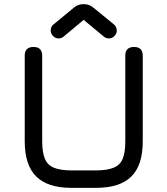

<svg xmlns="http://www.w3.org/2000/svg" viewBox="-20 -904 806 924"><path d="M443 0C443 0 443 0 443 0C519.5 0 576 -18.5 612.5 -55C649 -91.5 667 -147.5 667 -224C667 -224 667 -636 667 -636C667 -636 667 -636 667 -636C667 -650 663.5 -660.5 656.5 -667.5C649.5 -674.5 639 -678 625 -678C625 -678 625 -678 625 -678C611 -678 600.5 -674.5 593.5 -667.5C586.5 -660.5 583 -650 583 -636C583 -636 583 -224 583 -224C583 -224 583 -224 583 -224C583 -188.5 579 -160.5 570.5 -140C562 -119.5 547.5 -105.5 527 -97C506.5 -88.5 478.5 -84 443 -84C443 -84 323 -84 323 -84C323 -84 323 -84 323 -84C287.5 -84 259.5 -88.5 239 -97C218.5 -105.5 204.5 -119.5 196 -140C187.5 -160.5 183 -188.5 183 -224C183 -224 183 -636 183 -636C183 -636 183 -636 183 -636C183 -650 179.5 -660.5 172.5 -667.5C165.5 -674.5 155 -678 141 -678C141 -678 141 -678 141 -678C127 -678 116.5 -674.5 109.5 -667.5C102.5 -660.5 99 -650 99 -636C99 -636 99 -224 99 -224C99 -224 99 -224 99 -224C99 -147.5 117.5 -91.5 154 -55C190.5 -18.5 246.5 0 323 0C323 0 443 0 443 0ZM262 -719C272.5 -719 282 -723 290 -731C290 -731 382 -808 382 -808C382 -808 383 -808 383 -808C383 -808 476 -731 476 -731C476 -731 476 -731 476 -731C484 -723 493.5 -719 504 -719C504 -719 504 -719 504 -719C514 -719 523 -723 530.5 -730.5C538 -738 542 -746.5 542 -757C542 -757 542 -757 542 -757C542 -770.5 536 -781.5 524 -790C524 -790 431 -866 431 -866C431 -866 431 -866 431 -866C417 -878 401.5 -884 384 -884C384 -884 381 -884 381 -884C381 -884 381 -884 381 -884C363.5 -884 348 -878 334 -866C334 -866 242 -790 242 -790C242 -790 242 -790 242 -790C230 -782.5 224 -771.5 224 -757C224 -757 224 -757 224 -757C224 -746.5 228 -738 235.5 -730.5C243 -723 251.5 -719 262 -719C262 -719 262 -719 262 -719Z"/></svg>

Font: Jura-Fortis-Bold
Style: Bold
Weight: 500
Designer: Daniel Johnson, Alexei Vanyashin, Mirko Velimirovic
Foundry: Daniel Johnson
Version: ""